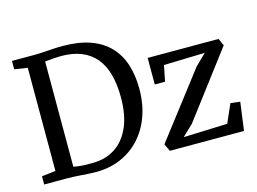

<svg xmlns="http://www.w3.org/2000/svg" viewBox="-101 -929 1493 1117"><g transform="rotate(-15 646.0 -370.5)"><path d="M339 8Q320.5 7.5 300.2 6.2Q280 5 259 3.5Q238 2 217.5 1Q197 0 177 0H39.5V-49.5L123 -59V-680.5L44.5 -692.5V-743H176Q207 -743 235.8 -745Q264.5 -747 293.2 -748.8Q322 -750.5 352.5 -750.5Q448.5 -750.5 517.8 -725.5Q587 -700.5 631.5 -654Q676 -607.5 697.2 -542Q718.5 -476.5 718.5 -395Q718.5 -304 691.2 -229.2Q664 -154.5 613.8 -100.8Q563.5 -47 493.8 -18.5Q424 10 339 8ZM349 -48Q423 -49 480 -85.5Q537 -122 569.5 -194.5Q602 -267 602 -375Q602 -453 585.5 -513Q569 -573 535 -613.8Q501 -654.5 449.2 -675.5Q397.5 -696.5 327.5 -696.5Q307 -696.5 289 -695Q271 -693.5 256.2 -692Q241.5 -690.5 230 -690V-56Q250 -52 269.8 -50Q289.5 -48 309 -47.8Q328.5 -47.5 349 -48ZM1140 -498 892.5 -491 873.5 -395.5H811.5V-555.5H1238.5L1258 -512L960.5 -118.5L895 -56L1159.5 -65.5L1208.5 -177L1266 -170L1243 0H796.5L775.5 -44.5L1074 -433.5Z"/></g></svg>

Font: Merriweather Light 18pt
Style: Regular
Weight: 400
Version: Version 2.100